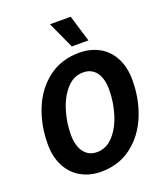

<svg xmlns="http://www.w3.org/2000/svg" viewBox="-167 -1040 985 1161"><g transform="rotate(-20 325.0 -460.0)"><path d="M34 -255Q34 -376 76.5 -480Q119 -584 202 -647Q285 -710 400 -710Q472 -710 528 -679.5Q584 -649 616 -589Q648 -529 648 -444Q648 -324 605.5 -219.5Q563 -115 480 -51.5Q397 12 283 12Q211 12 154.5 -19.5Q98 -51 66 -111.5Q34 -172 34 -255ZM299 -108Q360 -108 405 -158Q450 -208 473 -284.5Q496 -361 496 -438Q496 -511 466 -550.5Q436 -590 383 -590Q321 -590 276.5 -540.5Q232 -491 208.5 -415Q185 -339 185 -261Q185 -189 215.5 -148.5Q246 -108 299 -108ZM373 -761 295 -932H428L480 -761Z"/></g></svg>

Font: Azeret Mono SemiBold
Style: Italic
Weight: 600
Italic angle: -12°
Designer: Martin Vácha
Foundry: Displaay
Version: Version 1.000; Glyphs 3.0.3, build 3074